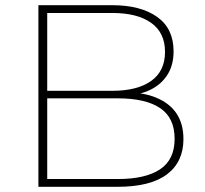

<svg xmlns="http://www.w3.org/2000/svg" viewBox="-20 -720 790 740"><path d="M128 0V-700H412Q522 -700 585.5 -655Q649 -610 649 -522Q649 -465 621.5 -426Q594 -387 546 -368Q534 -363 521 -360Q555 -355 581 -344Q633 -323 660 -283Q687 -243 687 -184Q687 -96 623.5 -48Q560 0 432 0ZM162 -30H434Q541 -30 597 -67.5Q653 -105 653 -185Q653 -266 597 -303.5Q541 -341 434 -341H162ZM162 -370H413Q509 -370 562.5 -408Q616 -446 616 -520Q616 -594 562.5 -632Q509 -670 413 -670H162Z"/></svg>

Font: Montserrat Thin ExtraLight
Style: Regular
Weight: 250
Version: Version 9.000